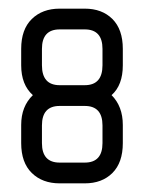

<svg xmlns="http://www.w3.org/2000/svg" viewBox="-20 -424 337 444"><path d="M118 0Q78 0 53.5 -24Q29 -48 29 -93V-135Q29 -178 56 -204Q29 -228 29 -273V-311Q29 -356 53.5 -380Q78 -404 118 -404H176Q216 -404 240 -380Q264 -356 264 -311V-273Q264 -227 238 -204Q264 -178 264 -135V-93Q264 -48 240 -24Q216 0 176 0ZM217 -311Q217 -356 176 -356H118Q77 -356 77 -311V-273Q77 -227 118 -227H176Q217 -227 217 -273ZM217 -134Q217 -179 176 -179H118Q77 -179 77 -134V-93Q77 -48 118 -48H176Q217 -48 217 -93Z"/></svg>

Font: Chathura
Style: ExtraBold
Weight: 800
Designer: Appaji Ambarisha Darbha
Foundry: Aditya Fonts
Version: Version 1.001 2016